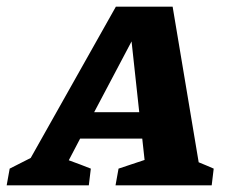

<svg xmlns="http://www.w3.org/2000/svg" viewBox="-78 -555 692 575"><path d="M517 -69Q529 -64 540 -59.5Q551 -55 562 -50L556 0H268L277 -50L355 -76L348 -140H162L128 -75Q164 -62 194 -50L188 0H-58L-49 -50L14 -82L269 -535H439ZM204 -219H339L316 -431Z"/></svg>

Font: Piazzolla SC
Style: Bold Italic
Weight: 700
Italic angle: -11.3°
Designer: Juan Pablo del Peral
Foundry: Huerta Tipografica
Version: Version 1.330